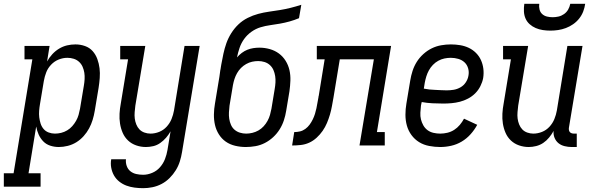

<svg xmlns="http://www.w3.org/2000/svg" viewBox="-82 -760 3102 1003"><path d="M-62 215V145H-11L87 -450H46V-520H177L164 -439Q175 -459 191 -476.5Q207 -494 227 -506Q247 -518 268.5 -523Q290 -528 312 -528Q312 -528 312 -528Q312 -528 312 -528Q338 -528 362 -519.5Q386 -511 402 -493Q418 -475 426.5 -451.5Q435 -428 438 -403.5Q441 -379 439 -352.5Q437 -326 433 -301L413 -181Q409 -157 402 -134Q395 -111 383.5 -89.5Q372 -68 355 -49Q338 -30 317 -17Q296 -4 272 2Q248 8 225 8Q202 8 180.5 1Q159 -6 144 -21.5Q129 -37 120 -57Q111 -77 107 -99L67 145H130V215ZM205 -62Q221 -62 237.5 -66Q254 -70 269 -79Q284 -88 295.5 -101Q307 -114 315.5 -129Q324 -144 328.5 -160Q333 -176 336 -192L356 -312Q359 -329 360 -346.5Q361 -364 358.5 -380Q356 -396 349.5 -411Q343 -426 331 -437Q319 -448 303 -453Q287 -458 270 -458Q247 -458 224.5 -449Q202 -440 185 -422Q168 -404 159.5 -382Q151 -360 147 -337L127 -217Q124 -200 122.5 -182Q121 -164 123 -147.5Q125 -131 130 -115Q135 -99 145.5 -86.5Q156 -74 172 -68Q188 -62 205 -62Z M666 223Q643 223 620.5 220Q598 217 578 209.5Q558 202 541 188.5Q524 175 513.5 156.5Q503 138 499 116Q495 94 499 72H576Q574 90 580 107Q586 124 599 134.5Q612 145 629.5 149Q647 153 666 153Q689 153 713 143Q737 133 754 113.5Q771 94 780 70.5Q789 47 793 23L809 -74Q799 -56 785.5 -40.5Q772 -25 755 -13Q738 -1 718.5 3.5Q699 8 680 8Q654 8 629.5 -0.5Q605 -9 587 -26Q569 -43 559 -66Q549 -89 545 -114.5Q541 -140 542.5 -166.5Q544 -193 549 -219L587 -450H546V-520H677L625 -208Q623 -191 621.5 -174Q620 -157 622 -141Q624 -125 630 -110Q636 -95 646.5 -84Q657 -73 672.5 -67.5Q688 -62 704 -62Q727 -62 749.5 -71Q772 -80 788.5 -98Q805 -116 814 -138Q823 -160 827 -183L882 -520H961L869 34Q865 59 857.5 83Q850 107 836.5 129Q823 151 804 170Q785 189 762 201Q739 213 714.5 218Q690 223 666 223Z M1202 8Q1174 8 1146.5 1.5Q1119 -5 1097.5 -20Q1076 -35 1061.5 -58Q1047 -81 1041 -107.5Q1035 -134 1035.5 -162.5Q1036 -191 1041 -219L1058 -322Q1061 -340 1064 -358Q1067 -376 1069 -394L1070 -398Q1071 -405 1072 -411Q1073 -417 1074 -423Q1079 -451 1085 -479Q1091 -507 1100.5 -534Q1110 -561 1126 -586.5Q1142 -612 1163.5 -632.5Q1185 -653 1212 -666.5Q1239 -680 1267 -687.5Q1295 -695 1323.5 -699Q1352 -703 1380 -707.5Q1408 -712 1436 -719Q1464 -726 1492 -735L1480 -665Q1456 -655 1431 -648Q1406 -641 1380.5 -636.5Q1355 -632 1329.5 -628.5Q1304 -625 1279 -617.5Q1254 -610 1231.5 -594Q1209 -578 1193.5 -556.5Q1178 -535 1169.5 -510Q1161 -485 1156 -460Q1167 -473 1181 -483.5Q1195 -494 1210 -500Q1225 -506 1241 -508.5Q1257 -511 1273 -511Q1301 -511 1327.5 -503.5Q1354 -496 1375 -480.5Q1396 -465 1410 -442.5Q1424 -420 1430 -394Q1436 -368 1435 -339.5Q1434 -311 1430 -283L1413 -181Q1409 -156 1401 -131.5Q1393 -107 1379 -84.5Q1365 -62 1345 -43.5Q1325 -25 1301.5 -13Q1278 -1 1252.5 3.5Q1227 8 1202 8ZM1204 -62Q1220 -62 1236.5 -66Q1253 -70 1268 -78.5Q1283 -87 1295 -100Q1307 -113 1315.5 -128.5Q1324 -144 1328.5 -160Q1333 -176 1336 -192L1353 -295Q1356 -312 1357 -329Q1358 -346 1355.5 -362.5Q1353 -379 1346.5 -394Q1340 -409 1328 -420Q1316 -431 1300 -436Q1284 -441 1267 -441Q1251 -441 1235 -437.5Q1219 -434 1204 -425.5Q1189 -417 1177 -405Q1165 -393 1156.5 -378Q1148 -363 1143 -347.5Q1138 -332 1135 -316L1117 -208Q1115 -191 1114 -173.5Q1113 -156 1115.5 -139.5Q1118 -123 1124.5 -108Q1131 -93 1143 -82.5Q1155 -72 1171 -67Q1187 -62 1204 -62Z M1444 0 1455 -70Q1470 -70 1485 -73.5Q1500 -77 1513 -86.5Q1526 -96 1535.5 -109Q1545 -122 1552 -136.5Q1559 -151 1563.5 -165.5Q1568 -180 1571 -194.5Q1574 -209 1576.5 -224Q1579 -239 1582 -254Q1582 -255 1582 -256.5Q1582 -258 1583 -259L1614 -450H1573V-520H1961L1887 -70H1928V0H1796L1871 -450H1693L1660 -250Q1656 -228 1652 -205.5Q1648 -183 1641.5 -161Q1635 -139 1626 -117.5Q1617 -96 1603.5 -76.5Q1590 -57 1572 -40.5Q1554 -24 1533 -14.5Q1512 -5 1489 -2.5Q1466 0 1444 0Z M2218 8Q2189 8 2160 2.5Q2131 -3 2107.5 -17.5Q2084 -32 2067.5 -54.5Q2051 -77 2043.5 -104Q2036 -131 2036 -160.5Q2036 -190 2041 -219L2061 -339Q2065 -364 2073 -389Q2081 -414 2095 -436.5Q2109 -459 2129.5 -477.5Q2150 -496 2173.5 -507.5Q2197 -519 2222.5 -523.5Q2248 -528 2273 -528Q2298 -528 2322 -524Q2346 -520 2367 -510Q2388 -500 2404.5 -483.5Q2421 -467 2430.5 -446Q2440 -425 2443 -401Q2446 -377 2442 -352Q2438 -331 2427.5 -310Q2417 -289 2400.5 -272.5Q2384 -256 2363 -245Q2342 -234 2320.5 -228.5Q2299 -223 2277 -221Q2255 -219 2234 -219Q2205 -219 2176.5 -220.5Q2148 -222 2121 -227L2117 -208Q2115 -190 2114 -171.5Q2113 -153 2117 -136.5Q2121 -120 2129.5 -105Q2138 -90 2151.5 -80Q2165 -70 2182.5 -66Q2200 -62 2218 -62Q2236 -62 2255 -66.5Q2274 -71 2290.5 -81.5Q2307 -92 2320 -107.5Q2333 -123 2342 -140L2411 -108Q2397 -82 2376.5 -59Q2356 -36 2330 -20.5Q2304 -5 2275 1.5Q2246 8 2218 8ZM2251 -288Q2270 -288 2288 -291Q2306 -294 2323 -303.5Q2340 -313 2351 -329.5Q2362 -346 2365 -364Q2369 -384 2363.5 -403Q2358 -422 2344.5 -434.5Q2331 -447 2312 -452.5Q2293 -458 2273 -458Q2256 -458 2239.5 -454.5Q2223 -451 2207.5 -442.5Q2192 -434 2179.5 -421Q2167 -408 2158.5 -392.5Q2150 -377 2145 -360.5Q2140 -344 2137 -328L2132 -297Q2147 -294 2161.5 -292.5Q2176 -291 2191 -290.5Q2206 -290 2221 -289Q2236 -288 2251 -288Z M2680 8Q2654 8 2629.5 -0.5Q2605 -9 2587 -26Q2569 -43 2559 -66Q2549 -89 2545 -114.5Q2541 -140 2542.5 -166.5Q2544 -193 2549 -219L2587 -450H2546V-520H2677L2625 -208Q2623 -191 2621.5 -174Q2620 -157 2622 -141Q2624 -125 2630 -110Q2636 -95 2646.5 -84Q2657 -73 2672.5 -67.5Q2688 -62 2704 -62Q2727 -62 2749.5 -71Q2772 -80 2788.5 -98Q2805 -116 2814 -138Q2823 -160 2827 -183L2882 -520H2961L2890 -93Q2889 -87 2890 -81Q2891 -75 2894.5 -70.5Q2898 -66 2904 -64Q2910 -62 2916 -62H2931V8H2904Q2886 8 2867.5 3.5Q2849 -1 2835.5 -12Q2822 -23 2815 -40Q2808 -57 2810 -76Q2800 -58 2786.5 -41.5Q2773 -25 2756 -13.5Q2739 -2 2719 3Q2699 8 2680 8ZM2793 -600Q2773 -600 2753.5 -603Q2734 -606 2716.5 -613.5Q2699 -621 2685 -633.5Q2671 -646 2663.5 -663Q2656 -680 2655 -700Q2654 -720 2657 -740H2735Q2733 -725 2736.5 -710.5Q2740 -696 2750.5 -686.5Q2761 -677 2775.5 -673.5Q2790 -670 2805 -670Q2820 -670 2835.5 -673.5Q2851 -677 2864.5 -686.5Q2878 -696 2886 -710Q2894 -724 2897 -740H2975Q2972 -719 2964.5 -699.5Q2957 -680 2943.5 -663Q2930 -646 2912 -633.5Q2894 -621 2874 -613.5Q2854 -606 2833.5 -603Q2813 -600 2793 -600Z"/></svg>

Font: Iosevka Gothic
Style: Italic
Weight: 400
Italic angle: -9°
Monospace: yes
Designer: Belleve Invis
Foundry: Belleve Invis
Version: Version 15.5.1; ttfautohint (v1.8.4)